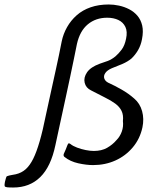

<svg xmlns="http://www.w3.org/2000/svg" viewBox="-85 -729 729 856"><path d="M-26 107Q-44 107 -53 106Q-62 105 -64 101Q-65 97 -64.5 92Q-64 87 -63 82Q-61 75 -59.5 68.5Q-58 62 -55 57Q-44 53 -34 51.5Q-24 50 -15 48Q11 42 29.5 25.5Q48 9 63 -21Q78 -51 92 -99.5Q106 -148 120 -218Q129 -259 140.5 -312Q152 -365 165 -423.5Q178 -482 190 -544Q197 -578 214 -608Q231 -638 257 -661Q283 -684 319 -696.5Q355 -709 400 -709Q422 -709 445.5 -704Q469 -699 490.5 -688Q512 -677 527.5 -659Q543 -641 549 -615Q555 -589 548 -554Q543 -527 530.5 -505.5Q518 -484 501 -468Q484 -454 461 -444Q438 -434 414 -425Q393 -416 384.5 -403.5Q376 -391 380 -379Q384 -367 398 -360Q427 -347 457.5 -329.5Q488 -312 513 -290Q539 -268 548.5 -233.5Q558 -199 550 -161Q539 -110 507 -72Q475 -34 429.5 -13.5Q384 7 330 7Q300 7 264 -1Q228 -9 203 -29Q200 -31 199 -34Q198 -37 199 -42Q204 -52 208 -62.5Q212 -73 216 -83Q219 -90 222 -90Q225 -90 229 -87Q240 -78 258.5 -71Q277 -64 297 -60Q317 -56 333 -56Q368 -56 392.5 -70Q417 -84 434 -104Q450 -120 458 -142.5Q466 -165 463 -189Q466 -216 457 -234.5Q448 -253 429 -267Q410 -281 382.5 -294.5Q355 -308 321 -326Q298 -337 292.5 -360Q287 -383 303 -406.5Q319 -430 360 -445Q379 -451 396 -457.5Q413 -464 430 -478Q444 -490 457.5 -508Q471 -526 477 -556Q484 -588 474 -609Q464 -630 442.5 -640Q421 -650 393 -650Q342 -650 306.5 -620.5Q271 -591 258 -533Q252 -504 244.5 -466.5Q237 -429 228 -387.5Q219 -346 210 -303.5Q201 -261 192 -220.5Q183 -180 175.5 -144.5Q168 -109 162 -82Q142 14 94.5 60.5Q47 107 -26 107Z"/></svg>

Font: Glory
Style: Italic
Weight: 400
Italic angle: -12°
Designer: Robert Leuschke
Foundry: Robert Leuschke
Version: Version 1.011